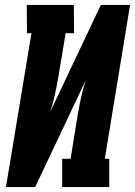

<svg xmlns="http://www.w3.org/2000/svg" viewBox="-20 -755 545 775"><path d="M4 0 107 -621H89L88 -735H278L279 -621H245L215 -441Q209 -407 201.5 -372.5Q194 -338 183 -304L387 -735H505L403 -114H421V0H231V-114H265L294 -294Q300 -328 307.5 -362.5Q315 -397 326 -431L122 0Z"/></svg>

Font: Iosevka Curly Slab Heavy
Style: Italic
Weight: 900
Italic angle: -9°
Monospace: yes
Designer: Belleve Invis
Foundry: Belleve Invis
Version: Version 22.1.2; ttfautohint (v1.8.4)